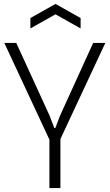

<svg xmlns="http://www.w3.org/2000/svg" viewBox="-20 -959 559 979"><path d="M232 -247 2 -740H63L233 -369L257 -306H262L286 -369L455 -740H517L288 -250V0H232ZM135 -867 263 -939 391 -867V-814L263 -886L135 -814Z"/></svg>

Font: Encode Sans Compressed
Style: Light
Weight: 300
Designer: Pablo Impallari, Andres Torresi
Foundry: Pablo Impallari, Andres Torresi
Version: Version 1.000; ttfautohint (v1.00) -l 8 -r 50 -G 200 -x 14 -